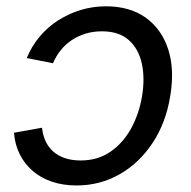

<svg xmlns="http://www.w3.org/2000/svg" viewBox="-20 -564 594 596"><path d="M217.3 11.7Q176.3 11.7 141.8 0.2Q107.4 -11.2 82 -33Q56.6 -54.7 41.5 -84.7Q26.4 -114.7 23.4 -151.9L110.4 -167.5Q112.8 -145 121.3 -126.2Q129.9 -107.4 144.8 -94Q159.7 -80.6 181.2 -73.2Q202.6 -65.9 230.5 -65.9Q283.2 -65.9 322.5 -92.8Q361.8 -119.6 386.7 -164.8Q411.6 -210 420.9 -265.1Q430.2 -321.3 420.2 -366.9Q410.2 -412.6 379.6 -439.7Q349.1 -466.8 296.4 -466.8Q269 -466.8 245.4 -459.5Q221.7 -452.1 202.1 -439Q182.6 -425.8 168.2 -407.7Q153.8 -389.6 144.5 -367.7L63 -383.8Q78.1 -420.4 103 -450.2Q127.9 -480 160.4 -500.7Q192.9 -521.5 230.5 -533Q268.1 -544.4 309.1 -544.4Q382.8 -544.4 432.1 -509.3Q481.4 -474.1 502 -411.4Q522.5 -348.6 508.3 -265.1Q495.1 -183.1 453.9 -120.6Q412.6 -58.1 351.6 -23.2Q290.5 11.7 217.3 11.7Z"/></svg>

Font: Inter 20pt
Style: Italic
Weight: 400
Italic angle: -9.3988°
Version: Version 4.001;git-66647c0bb